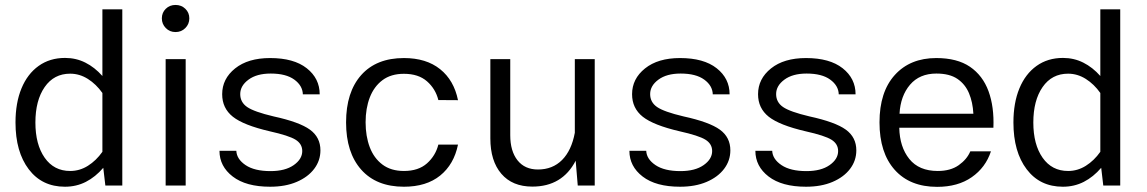

<svg xmlns="http://www.w3.org/2000/svg" viewBox="-20 -742 4589 768"><path d="M42 -252Q42 -330.6 65.9 -388.4Q89.8 -446.3 134.5 -478.3Q179.2 -510.3 240.2 -510.3Q284.2 -510.3 321.5 -491.5Q358.9 -472.7 389.6 -438V-704.6H469.2V0H401.4L393.1 -70.8Q361.8 -34.2 323.5 -14.6Q285.2 4.9 239.7 4.9Q147.9 4.9 95 -64.9Q42 -134.8 42 -252ZM121.6 -252Q121.6 -164.1 158.7 -111.1Q195.8 -58.1 260.7 -58.1Q298.8 -58.1 331.8 -78.9Q364.7 -99.6 389.6 -134.8V-370.1Q364.7 -405.3 331.5 -426.3Q298.3 -447.3 260.7 -447.3Q195.8 -447.3 158.7 -393.8Q121.6 -340.3 121.6 -252Z M627.4 -668.5Q627.4 -691.4 643.1 -706.8Q658.7 -722.2 682.1 -722.2Q705.6 -722.2 721.4 -706.8Q737.3 -691.4 737.3 -668.5Q737.3 -646 721.4 -629.9Q705.6 -613.8 682.1 -613.8Q658.7 -613.8 643.1 -629.9Q627.4 -646 627.4 -668.5ZM642.6 -505.4H722.7V0H642.6Z M1060.5 -509.8Q1155.3 -509.8 1207 -469Q1258.8 -428.2 1258.8 -364.7H1191.4Q1190.4 -399.4 1157.2 -423.6Q1124 -447.8 1063 -447.8Q1006.8 -447.8 973.9 -423.3Q940.9 -398.9 940.9 -365.7Q940.9 -333 968.5 -314Q996.1 -294.9 1074.2 -276.4Q1177.7 -253.9 1219.7 -223.4Q1261.7 -192.9 1261.7 -140.6Q1261.7 -99.6 1236.8 -66.7Q1211.9 -33.7 1166.7 -14.4Q1121.6 4.9 1060.5 4.9Q963.9 4.9 910.9 -35.9Q857.9 -76.7 857.9 -138.7H925.3Q926.8 -105.5 962.4 -81.5Q998 -57.6 1062 -57.6Q1120.6 -57.6 1154.8 -81.5Q1189 -105.5 1189 -137.7Q1189 -166.5 1162.4 -183.1Q1135.7 -199.7 1059.1 -216.8Q954.1 -241.2 911.4 -275.1Q868.7 -309.1 868.7 -365.2Q868.7 -426.8 920.4 -468.3Q972.2 -509.8 1060.5 -509.8Z M1595.7 -509.8Q1685.1 -509.8 1740.5 -465.3Q1795.9 -420.9 1812 -341.3L1733.4 -341.8Q1722.2 -386.7 1688 -416.7Q1653.8 -446.8 1595.7 -446.8Q1543.9 -446.8 1510 -421.4Q1476.1 -396 1459.2 -352.3Q1442.4 -308.6 1442.4 -252.9Q1442.4 -197.3 1459 -153.3Q1475.6 -109.4 1509.8 -83.7Q1543.9 -58.1 1595.7 -58.1Q1653.8 -58.1 1688 -88.6Q1722.2 -119.1 1733.4 -163.6H1812Q1795.9 -84.5 1740.7 -39.8Q1685.5 4.9 1595.7 4.9Q1485.4 4.9 1424.8 -63.5Q1364.3 -131.8 1364.3 -252.4Q1364.3 -373.5 1424.8 -441.7Q1485.4 -509.8 1595.7 -509.8Z M1941.4 -188.5V-505.4H2021V-201.2Q2021 -137.7 2050 -100.8Q2079.1 -64 2131.8 -64Q2190.4 -64 2228.3 -102.1Q2266.1 -140.1 2279.3 -210.9V-505.4H2358.9V0H2291L2282.7 -99.1Q2229 4.4 2109.4 4.4Q2029.3 4.4 1985.4 -46.9Q1941.4 -98.1 1941.4 -188.5Z M2700.2 -509.8Q2794.9 -509.8 2846.7 -469Q2898.4 -428.2 2898.4 -364.7H2831.1Q2830.1 -399.4 2796.9 -423.6Q2763.7 -447.8 2702.6 -447.8Q2646.5 -447.8 2613.5 -423.3Q2580.6 -398.9 2580.6 -365.7Q2580.6 -333 2608.2 -314Q2635.7 -294.9 2713.9 -276.4Q2817.4 -253.9 2859.4 -223.4Q2901.4 -192.9 2901.4 -140.6Q2901.4 -99.6 2876.5 -66.7Q2851.6 -33.7 2806.4 -14.4Q2761.2 4.9 2700.2 4.9Q2603.5 4.9 2550.5 -35.9Q2497.6 -76.7 2497.6 -138.7H2564.9Q2566.4 -105.5 2602.1 -81.5Q2637.7 -57.6 2701.7 -57.6Q2760.3 -57.6 2794.4 -81.5Q2828.6 -105.5 2828.6 -137.7Q2828.6 -166.5 2802 -183.1Q2775.4 -199.7 2698.7 -216.8Q2593.8 -241.2 2551 -275.1Q2508.3 -309.1 2508.3 -365.2Q2508.3 -426.8 2560.1 -468.3Q2611.8 -509.8 2700.2 -509.8Z M3204.1 -509.8Q3298.8 -509.8 3350.6 -469Q3402.3 -428.2 3402.3 -364.7H3335Q3334 -399.4 3300.8 -423.6Q3267.6 -447.8 3206.5 -447.8Q3150.4 -447.8 3117.4 -423.3Q3084.5 -398.9 3084.5 -365.7Q3084.5 -333 3112.1 -314Q3139.6 -294.9 3217.8 -276.4Q3321.3 -253.9 3363.3 -223.4Q3405.3 -192.9 3405.3 -140.6Q3405.3 -99.6 3380.4 -66.7Q3355.5 -33.7 3310.3 -14.4Q3265.1 4.9 3204.1 4.9Q3107.4 4.9 3054.4 -35.9Q3001.5 -76.7 3001.5 -138.7H3068.8Q3070.3 -105.5 3106 -81.5Q3141.6 -57.6 3205.6 -57.6Q3264.2 -57.6 3298.3 -81.5Q3332.5 -105.5 3332.5 -137.7Q3332.5 -166.5 3305.9 -183.1Q3279.3 -199.7 3202.6 -216.8Q3097.7 -241.2 3054.9 -275.1Q3012.2 -309.1 3012.2 -365.2Q3012.2 -426.8 3064 -468.3Q3115.7 -509.8 3204.1 -509.8Z M3577.1 -231Q3578.6 -154.3 3617.2 -106.2Q3655.8 -58.1 3731 -58.1Q3782.2 -58.1 3814.9 -81.3Q3847.7 -104.5 3861.3 -136.7H3943.8Q3922.4 -71.8 3866.9 -33.2Q3811.5 5.4 3728.5 5.4Q3619.6 5.4 3558.8 -62.7Q3498 -130.9 3498 -252.4Q3498 -374.5 3559.3 -442.1Q3620.6 -509.8 3725.1 -509.8Q3808.6 -509.8 3859.9 -474.9Q3911.1 -439.9 3934.1 -377.2Q3957 -314.5 3953.6 -231ZM3578.1 -287.1H3873.5Q3871.1 -333 3856 -369.1Q3840.8 -405.3 3809.6 -426.5Q3778.3 -447.8 3725.6 -447.8Q3658.2 -447.8 3620.1 -403.1Q3582 -358.4 3578.1 -287.1Z M4033.7 -252Q4033.7 -330.6 4057.6 -388.4Q4081.5 -446.3 4126.2 -478.3Q4170.9 -510.3 4231.9 -510.3Q4275.9 -510.3 4313.2 -491.5Q4350.6 -472.7 4381.3 -438V-704.6H4460.9V0H4393.1L4384.8 -70.8Q4353.5 -34.2 4315.2 -14.6Q4276.9 4.9 4231.4 4.9Q4139.6 4.9 4086.7 -64.9Q4033.7 -134.8 4033.7 -252ZM4113.3 -252Q4113.3 -164.1 4150.4 -111.1Q4187.5 -58.1 4252.4 -58.1Q4290.5 -58.1 4323.5 -78.9Q4356.4 -99.6 4381.3 -134.8V-370.1Q4356.4 -405.3 4323.2 -426.3Q4290 -447.3 4252.4 -447.3Q4187.5 -447.3 4150.4 -393.8Q4113.3 -340.3 4113.3 -252Z"/></svg>

Font: Estedad-FD Regular
Style: FD-Regular
Weight: 400
Designer: Amin Abedi
Version: Version 7.3